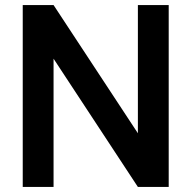

<svg xmlns="http://www.w3.org/2000/svg" viewBox="-20 -740 758 760"><path d="M70 0V-720H192L525.8 -212.5V-720H647.8V0H525.8L192 -507.7V0Z"/></svg>

Font: Manrope ExtraLight
Style: Regular
Weight: 200
Designer: Mikhail Sharanda
Foundry: Mikhail Sharanda
Version: Version 4.505